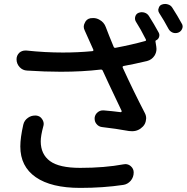

<svg xmlns="http://www.w3.org/2000/svg" viewBox="-20 -875 920 946"><path d="M94.7 -260.7Q99.6 -282.2 118.2 -294.9Q133.8 -305.7 152.3 -305.7Q155.3 -305.7 158.2 -305.7Q177.7 -303.7 187.5 -288.1Q195.3 -276.4 195.3 -264.6Q195.3 -258.8 193.4 -252.9Q180.7 -206.1 180.7 -178.7Q180.7 -115.2 226.1 -81.5Q271.5 -47.9 375 -47.9Q495.1 -47.9 588.9 -65.4Q593.8 -66.4 597.7 -66.4Q612.3 -66.4 624 -56.6Q638.7 -43.9 638.7 -25.4Q638.7 -2 624 15.6Q608.4 33.2 586.9 36.1Q488.3 50.8 375 50.8Q232.4 50.8 156.2 -2Q80.1 -54.7 80.1 -153.3Q80.1 -196.3 94.7 -260.7ZM649.4 -768.6Q642.6 -780.3 646.5 -793.5Q650.4 -806.6 662.1 -811.5Q676.8 -817.4 691.4 -813Q706.1 -808.6 713.9 -795.9Q738.3 -757.8 761.7 -714.8Q767.6 -704.1 763.7 -692.4Q759.8 -680.7 748 -675.8Q745.1 -673.8 746.1 -669.9L750 -645.5Q751 -639.6 751 -633.8Q751 -616.2 741.2 -600.6Q727.5 -580.1 704.1 -574.2Q642.6 -559.6 588.9 -549.8Q582 -547.9 585 -541Q637.7 -425.8 693.4 -318.4Q700.2 -305.7 700.2 -292Q700.2 -288.1 699.2 -284.2Q697.3 -265.6 684.6 -252Q662.1 -228.5 630.9 -228.5Q623 -228.5 615.2 -229.5Q550.8 -241.2 482.4 -249Q465.8 -251 455.1 -264.6Q446.3 -275.4 446.3 -290Q446.3 -292 446.3 -294.9Q448.2 -311.5 461.9 -322.3Q472.7 -331.1 487.3 -331.1Q489.3 -331.1 491.2 -331.1Q504.9 -330.1 533.7 -327.1Q562.5 -324.2 574.2 -322.3Q577.1 -322.3 578.6 -324.2Q580.1 -326.2 579.1 -329.1Q499 -497.1 486.3 -526.4Q483.4 -533.2 475.6 -532.2Q386.7 -521.5 279.3 -521.5Q201.2 -521.5 113.3 -527.3Q91.8 -528.3 77.1 -543.9Q61.5 -560.5 61.5 -583Q61.5 -601.6 75.2 -615.2Q87.9 -626 104.5 -626Q107.4 -626 110.4 -626Q202.1 -616.2 290 -616.2Q364.3 -616.2 435.5 -623Q438.5 -624 439.9 -626Q441.4 -627.9 439.5 -630.9Q427.7 -657.2 415 -685.5Q404.3 -710.9 397.5 -724.6Q392.6 -734.4 392.6 -743.2Q392.6 -752.9 397.5 -761.7Q405.3 -781.2 425.8 -785.2Q432.6 -786.1 439.5 -786.1Q456.1 -786.1 470.7 -777.3Q492.2 -765.6 501 -742.2Q515.6 -703.1 540 -644.5Q543 -637.7 549.8 -639.6Q627.9 -654.3 695.3 -672.9Q702.1 -674.8 698.2 -681.6Q673.8 -730.5 649.4 -768.6ZM764.6 -810.5Q759.8 -817.4 759.8 -826.2Q759.8 -830.1 761.7 -834Q764.6 -847.7 777.3 -852.5Q785.2 -855.5 793.9 -855.5Q799.8 -855.5 806.6 -853.5Q821.3 -849.6 829.1 -836.9Q855.5 -795.9 875 -759.8Q879.9 -752.9 879.9 -745.1Q879.9 -739.3 877.9 -734.4Q873 -720.7 859.4 -714.8Q852.5 -711.9 844.7 -711.9Q837.9 -711.9 832 -713.9Q817.4 -719.7 810.5 -732.4Q788.1 -774.4 764.6 -810.5Z"/></svg>

Font: Gen Jyuu Gothic P Medium
Style: Regular
Weight: 500
Designer: [Source Han Sans]
Ryoko NISHIZUKA  (kana & ideographs); Paul D. Hunt (Latin, Greek & Cyrillic); Wenlong ZHANG  (bopomofo
Version: Version 1.002.20150607